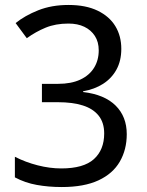

<svg xmlns="http://www.w3.org/2000/svg" viewBox="-20 -744 591 774"><path d="M229 10Q176 10 128.5 1.5Q81 -7 40 -29V-112Q83 -90 132 -77.5Q181 -65 227 -65Q317 -65 358.5 -102.5Q400 -140 400 -206Q400 -250 377.5 -278Q355 -306 313.5 -319Q272 -332 214 -332H149V-406H214Q267 -406 303.5 -423Q340 -440 359 -470.5Q378 -501 378 -541Q378 -575 362.5 -599Q347 -623 320 -636Q293 -649 256 -649Q204 -649 164 -632.5Q124 -616 88 -590L43 -651Q80 -681 134 -702.5Q188 -724 256 -724Q326 -724 373.5 -701Q421 -678 445 -638.5Q469 -599 469 -547Q469 -499 449.5 -463.5Q430 -428 395.5 -406Q361 -384 315 -376V-373Q401 -363 446 -318.5Q491 -274 491 -203Q491 -141 463 -92.5Q435 -44 377 -17Q319 10 229 10Z"/></svg>

Font: telugu15
Style: Book
Weight: 400
Designer: Jelle Bosma - Monotype Design Team
Foundry: Monotype Imaging Inc.
Version: Version 2.003